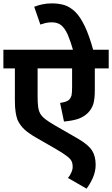

<svg xmlns="http://www.w3.org/2000/svg" viewBox="-20 -916 662 1134"><path d="M622.1 -512.2H540V-383.8Q540 -332.5 531.2 -301.8Q521.5 -271.5 499 -249Q477.5 -227.5 444.3 -214.8Q411.1 -203.1 357.9 -198.2L335 -308.1Q375 -314 387.2 -326.2Q397.5 -336.4 402.3 -351.6Q405.8 -368.7 405.8 -400.9V-512.2H202.1V-349.1Q202.1 -310.5 205.1 -286.6Q208 -262.7 217.8 -244.6Q227.5 -228 248 -211.9Q267.1 -197.3 301.8 -176.8L441.9 -96.2Q502.9 -60.5 523.9 -26.4Q544.9 6.8 544.9 57.1Q544.9 96.2 528.3 134.8Q510.7 172.9 491.2 198.2L380.9 134.8Q392.6 123 400.4 104.5Q409.2 86.4 409.2 69.8Q409.2 48.8 402.3 35.2Q395 20.5 374.5 5.9Q355.5 -9.3 313 -34.2L191.9 -104Q152.3 -126.5 125.5 -150.4Q98.6 -174.8 83 -209Q75.7 -230.5 72.3 -253.9Q67.9 -279.3 67.9 -321.8V-512.2H0V-622.1H622.1ZM413.1 -615.2Q397.5 -670.4 379.9 -711.9Q362.8 -749.5 341.8 -766.6Q320.3 -784.2 286.1 -784.2Q268.1 -784.2 249.5 -780.3Q230.5 -775.4 218.3 -771L182.1 -876Q209.5 -886.7 231.4 -890.6Q255.4 -896 287.1 -896Q327.1 -896 361.3 -885.7Q395 -874.5 424.8 -845.7Q453.6 -817.4 480.5 -761.7Q506.8 -707 532.2 -615.2Z"/></svg>

Font: Droid Sans Thai
Style: Bold
Weight: 700
Designer: Steve Matteson
Foundry: Ascender Corporation
Version: Version 1.00